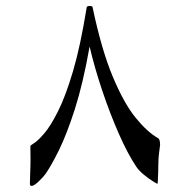

<svg xmlns="http://www.w3.org/2000/svg" viewBox="-20 -526 607 633"><path d="M507.8 -48.3Q507.8 -44.4 504.9 -25.4Q502 -6.3 502 17.6Q502 28.3 501.5 43Q501 57.6 500.5 68.8Q500 80.1 499 80.1Q497.6 80.1 483.9 71.5Q470.2 63 454.3 50Q438.5 37.1 429.2 23.4Q400.9 -19 371.8 -85Q342.8 -150.9 317.4 -226.3Q292 -301.8 275.4 -372.6Q253.9 -251 227.1 -167.2Q200.2 -83.5 174.6 -31.5Q148.9 20.5 130.4 46.9Q123 57.6 107.4 72.3Q91.8 86.9 84.5 86.9Q78.6 86.9 78.6 80.1Q78.6 62 79.6 42.7Q80.6 23.4 80.6 -3.4Q80.6 -20 80.3 -30.5Q80.1 -41 80.1 -44.4Q80.1 -46.4 92.5 -54.2Q105 -62 125.7 -85.9Q146.5 -109.9 171.1 -158.7Q195.8 -207.5 220.5 -290.5Q245.1 -373.5 265.6 -500.5Q265.6 -506.3 275.4 -506.3Q285.2 -506.3 285.2 -502Q314.9 -361.3 351.6 -273.7Q388.2 -186 426.5 -138.7Q464.8 -91.3 500.5 -70.8Q504.9 -68.8 506.3 -62.3Q507.8 -55.7 507.8 -48.3Z"/></svg>

Font: Rohingya Solluk
Style: Regular
Weight: 400
Designer: SIL International
Foundry: SIL International
Version: Version 1.001